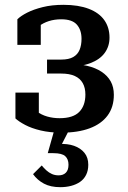

<svg xmlns="http://www.w3.org/2000/svg" viewBox="-20 -540 529 796"><path d="M268 -4 231 68 224 57Q260 55 287 64.5Q314 74 330 93.5Q346 113 346 143Q346 167 337 185Q328 203 312 214Q296 225 275 230.5Q254 236 230 236Q190 236 162.5 221.5Q135 207 117 182L153 146Q162 157 172.5 166.5Q183 176 195.5 181.5Q208 187 223 187Q242 187 253 176Q264 165 264 143Q264 120 250.5 107.5Q237 95 201 95H178L206 -4ZM227 -50Q283 -50 308.5 -76Q334 -102 334 -148Q334 -176 323 -195.5Q312 -215 290 -225Q268 -235 234 -235H175V-293H234Q265 -293 283.5 -303.5Q302 -314 310 -333.5Q318 -353 318 -379Q318 -416 298.5 -438Q279 -460 234 -460Q206 -460 182.5 -452.5Q159 -445 141 -431Q123 -417 112 -396Q109 -407 110.5 -417.5Q112 -428 117 -436.5Q122 -445 130 -450.5Q138 -456 149 -457V-354H52V-460Q66 -474 92.5 -487.5Q119 -501 157 -510.5Q195 -520 243 -520Q305 -520 348 -503.5Q391 -487 412.5 -456.5Q434 -426 434 -384Q434 -348 414 -320.5Q394 -293 354 -278Q314 -263 256 -263L291 -285V-252L263 -275Q307 -275 341.5 -267Q376 -259 401 -242.5Q426 -226 439 -202.5Q452 -179 452 -147Q452 -96 426 -61Q400 -26 351.5 -8Q303 10 235 10Q187 10 149 1Q111 -8 84.5 -22Q58 -36 44 -49V-156H141V-53Q130 -53 122 -59Q114 -65 109 -73.5Q104 -82 102.5 -92.5Q101 -103 104 -114Q114 -93 132.5 -78.5Q151 -64 175.5 -57Q200 -50 227 -50Z"/></svg>

Font: Roboto Serif 28pt Condensed Medium
Style: Regular
Weight: 500
Width: 3
Designer: Greg Gazdowicz
Foundry: Commercial Type
Version: Version 1.008